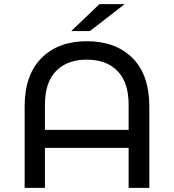

<svg xmlns="http://www.w3.org/2000/svg" viewBox="-20 -907 840 927"><path d="M620 -626.5C566 -680.8 492.3 -708 399 -708C307 -708 234 -680.8 180 -626.5C126 -572.2 99 -494.3 99 -393V0H197V-193H601V0H701V-393C701 -494.3 674 -572.2 620 -626.5ZM601 -280H197V-402C197 -473.3 214.8 -527.3 250.5 -564C286.2 -600.7 335.7 -619 399 -619C462.3 -619 511.8 -600.7 547.5 -564C583.2 -527.3 601 -473.3 601 -402ZM460 -887 324 -757H414L582 -887Z"/></svg>

Font: ICO Headline
Style: Regular
Weight: 500
Designer: Julieta Ulanovsky
Foundry: Julieta Ulanovsky
Version: Version 7.200